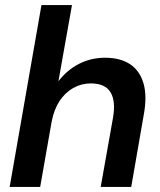

<svg xmlns="http://www.w3.org/2000/svg" viewBox="-20 -735 631 755"><path d="M18 0 143 -715H263L210 -417H211Q244 -460 291 -484Q338 -508 393 -508Q453 -508 491.5 -482.5Q530 -457 544.5 -406.5Q559 -356 545 -282L496 0H376L424 -270Q436 -336 415 -371.5Q394 -407 337 -407Q300 -407 268 -389Q236 -371 214 -337.5Q192 -304 183 -256L138 0Z"/></svg>

Font: DM Sans 28pt SemiBold
Style: Italic
Weight: 600
Italic angle: -10°
Version: Version 4.004;gftools[0.9.30]